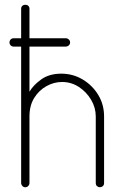

<svg xmlns="http://www.w3.org/2000/svg" viewBox="-20 -788 522 808"><path d="M86 0Q79 0 74 -5.5Q69 -11 69 -18V-592H37Q30 -592 25 -597Q20 -602 20 -609Q20 -617 25 -622Q30 -627 37 -627H69V-751Q69 -759 74 -763.5Q79 -768 86 -768Q94 -768 99 -763.5Q104 -759 104 -751V-627H257Q264 -627 269.5 -622Q275 -617 275 -609Q275 -602 269.5 -597Q264 -592 257 -592H104V-402Q121 -431 154.5 -454.5Q188 -478 238 -478Q287 -478 328 -453.5Q369 -429 393.5 -388.5Q418 -348 418 -298V-18Q418 -9 412.5 -4.5Q407 0 400 0Q394 0 388.5 -4.5Q383 -9 383 -18V-298Q383 -335 363.5 -368Q344 -401 312 -422Q280 -443 241 -443Q207 -443 175.5 -425.5Q144 -408 124 -376Q104 -344 104 -298V-18Q104 -11 99 -5.5Q94 0 86 0Z"/></svg>

Font: Dosis ExtraLight ExtraLight
Style: Regular
Weight: 250
Version: Version 3.001; ttfautohint (v1.8.2)